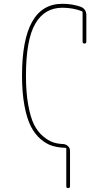

<svg xmlns="http://www.w3.org/2000/svg" viewBox="-20 -760 540 1000"><path d="M320.3 9.8Q283.2 8.8 252.4 -0.5Q221.7 -9.8 191.9 -35.2Q162.1 -60.5 141.1 -101.1Q120.1 -141.6 107.4 -209.5Q94.7 -277.3 94.7 -365.2Q94.7 -740.2 304.7 -740.2Q354.5 -740.2 397.5 -725.6Q430.7 -714.8 429.7 -677.7V-543Q429.7 -533.2 419.9 -533.2Q410.2 -533.2 410.2 -543V-695.3Q410.2 -700.2 405.3 -702.1Q359.4 -719.7 304.7 -719.7Q211.9 -719.7 163.6 -636.2Q115.2 -552.7 115.2 -365.2Q115.2 -278.3 127 -213.4Q138.7 -148.4 157.2 -111.3Q175.8 -74.2 203.6 -50.8Q231.4 -27.3 255.9 -19Q280.3 -10.7 309.6 -9.8Q323.2 -8.8 334 1Q344.7 10.7 344.7 25.4V210Q344.7 219.7 335 219.7Q325.2 219.7 325.2 210V14.6Q325.2 9.8 320.3 9.8Z"/></svg>

Font: Rounded Mgen+ 1mn thin
Style: Regular
Weight: 100
Designer: [Source Han Sans]
Ryoko NISHIZUKA  (kana & ideographs); Paul D. Hunt (Latin, Greek & Cyrillic); Wenlong ZHANG  (bopomofo
Version: Version 1.059.20150602